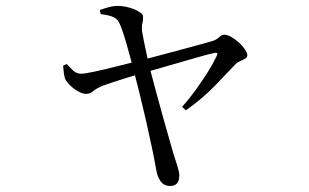

<svg xmlns="http://www.w3.org/2000/svg" viewBox="-20 -571 1040 646"><path d="M318.6 -523.4 316.2 -537.5Q331.5 -543 346.5 -547Q361.6 -551.1 377.4 -551.1Q389.8 -551.1 404.4 -548.1Q418.9 -545.1 431.6 -539.8Q444.4 -534.5 452.8 -528.2Q461.3 -522 461.3 -515.5Q462.1 -504.3 459.4 -493.8Q456.7 -483.4 457.7 -467.2Q459.5 -457.4 463.3 -436.9Q467.2 -416.3 472.6 -392.1Q477.9 -367.8 482.7 -346.7Q492.7 -308 504.3 -265.1Q515.9 -222.1 527.5 -180.7Q539 -139.4 548.7 -105.5Q558.4 -71.7 564.4 -51.2Q570.2 -33.7 576.7 -12.9Q583.3 7.9 583.3 19.4Q583.3 54.7 552.4 54.7Q531.5 54.7 520.3 38.7Q509 22.7 505.4 -0.7Q500.4 -30.2 491.4 -73.2Q482.4 -116.2 471.5 -164.1Q460.7 -211.9 449.7 -256.2Q438.7 -300.5 430.1 -333.3Q426.3 -348.2 420.2 -370.9Q414.1 -393.7 407.2 -418Q400.3 -442.4 393.4 -463.1Q386.5 -483.7 381.3 -493.9Q374.3 -508.7 359.1 -514.6Q344 -520.5 318.6 -523.4ZM204.4 -355.6Q214.3 -345.6 225 -334.7Q235.7 -323.7 252.4 -322.9Q263.5 -322.9 296 -329.6Q328.4 -336.3 370.8 -347.2Q413.2 -358.1 452.4 -367.7Q476.8 -373.7 512.4 -383.4Q548.1 -393.1 585.3 -402.9Q622.6 -412.7 652.3 -421Q682.1 -429.2 695.2 -433Q707.9 -437.2 717.3 -445.8Q726.8 -454.3 734.6 -454.3Q744.9 -454.3 758.2 -446.7Q771.5 -439.2 783.7 -428Q795.9 -416.8 804 -405Q812.1 -393.2 812.1 -385.5Q812.1 -378.2 804.9 -373.8Q797.8 -369.4 788.1 -365.4Q778.5 -361.4 772 -354.6Q746.6 -327.4 703.3 -282.8Q660.1 -238.2 605.4 -199.9L592.6 -211.5Q618.5 -240.5 641.1 -272.1Q663.7 -303.7 681.6 -332.6Q699.4 -361.5 708.5 -381.6Q712.9 -390.2 710.3 -392.3Q707.7 -394.4 699.7 -392.4Q684.9 -389.4 655.9 -381.3Q626.9 -373.3 591.2 -362.8Q555.5 -352.3 520.7 -342.4Q485.8 -332.5 459.4 -325.1Q436.2 -318.3 408.9 -310Q381.6 -301.7 359.2 -294.2Q336.9 -286.7 327.3 -283.1Q305.7 -274.6 294.4 -264.9Q283 -255.1 269.7 -255.1Q258.6 -255.1 244.2 -262.9Q229.7 -270.6 217.2 -282.5Q204.6 -294.4 198.9 -306Q196.4 -313.3 194.9 -324.7Q193.3 -336.2 192.3 -349.9Z"/></svg>

Font: Noto Serif SC
Style: Regular
Weight: 200
Designer: Ryoko NISHIZUKA 西塚涼子 (kana & ideographs); Frank Grießhammer (Latin, Greek & Cyrillic); Wenlong ZHANG 张文龙 (bopomofo); San
Foundry: Adobe
Version: Version 2.001;hotconv 1.1.0;makeotfexe 2.6.0